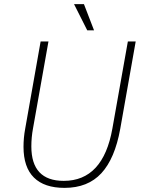

<svg xmlns="http://www.w3.org/2000/svg" viewBox="-20 -901 695 931"><path d="M94 -189Q94 -233 102 -276L177 -700H215L140 -278Q132 -235 132 -191Q132 -24 289 -24Q480 -24 525 -278L600 -700H638L563 -276Q537 -132 471.5 -61Q406 10 293 10Q195 10 144.5 -40Q94 -90 94 -189ZM339 -881H387L436 -754H403Z"/></svg>

Font: Sarabun Thin
Style: Italic
Weight: 250
Italic angle: -10°
Designer: Suppakit Chalermlarp | Katatrad Co.,Ltd.
Foundry: Cadson Demak Co.,Ltd.
Version: Version 1.000; ttfautohint (v1.6)